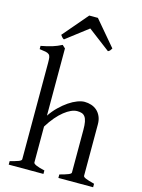

<svg xmlns="http://www.w3.org/2000/svg" viewBox="-140 -1042 831 1121"><g transform="rotate(15 276.0 -481.0)"><path d="M327.1 0V-21Q362.3 -30.3 378.9 -37.1Q395.5 -43.9 395.5 -50.8V-309.1Q395.5 -338.9 391.8 -357.4Q388.2 -376 380.4 -386.7Q372.6 -397.5 360.8 -401.4Q349.1 -405.3 333 -405.3Q315.9 -405.3 296.1 -396.5Q276.4 -387.7 254.9 -370.6Q233.4 -353.5 211.4 -327.9Q189.5 -302.2 168.5 -268.1V-50.8Q168.5 -43.5 186.8 -35.6Q205.1 -27.8 236.8 -21V0H26.9V-21Q59.1 -29.3 77.1 -35.9Q95.2 -42.5 95.2 -50.8V-633.8Q95.2 -654.3 93.5 -665.8Q91.8 -677.2 84.7 -683.6Q77.6 -689.9 64 -692.6Q50.3 -695.3 26.9 -698.2V-717.8Q47.4 -721.7 64.2 -725.6Q81.1 -729.5 95.5 -734.1Q109.9 -738.8 123 -744.1Q136.2 -749.5 150.4 -756.8L168.5 -740.2V-334Q189.5 -365.2 215.1 -390.1Q240.7 -415 266.6 -432.6Q292.5 -450.2 317.1 -459.5Q341.8 -468.8 360.8 -468.8Q381.8 -468.8 401.4 -462.4Q420.9 -456.1 435.8 -442.9Q450.7 -429.7 459.7 -409.4Q468.8 -389.2 468.8 -361.8V-50.8Q468.8 -43.9 483.6 -37.4Q498.5 -30.8 537.1 -21V0ZM436 -811.5Q430.2 -802.2 426.8 -797.9Q423.3 -793.5 415 -789.6L281.2 -891.1L148.9 -789.6Q145 -791.5 142.3 -793.5Q139.6 -795.4 137.5 -797.9Q135.3 -800.3 132.8 -803.7Q130.4 -807.1 127 -811.5L255.9 -962.4H308.1L436 -811.5Z"/></g></svg>

Font: Gentium
Style: Regular
Weight: 400
Designer: J. Victor Gaultney
Version: Version 1.03; 2011; OFL 1.1 release